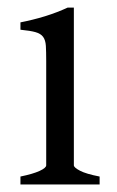

<svg xmlns="http://www.w3.org/2000/svg" viewBox="-20 -489 311 509"><path d="M34.2 0V-21Q67.4 -27.8 85 -35.9Q102.5 -43.9 102.5 -50.8V-327.1Q102.5 -352.1 101.6 -367.4Q100.6 -382.8 94.2 -391.4Q87.9 -399.9 74 -403.8Q60.1 -407.7 34.2 -410.2V-429.7Q49.3 -432.6 66.2 -436.8Q83 -440.9 99.6 -446Q116.2 -451.2 131.3 -457Q146.5 -462.9 159.2 -468.8H175.8V-50.8Q175.8 -44.9 192.1 -36.4Q208.5 -27.8 244.1 -21V0Z"/></svg>

Font: Gentium Plus CyrE
Style: Regular
Weight: 400
Designer: J. Victor Gaultney, Annie Olsen, Iska Routamaa, Becca Hirsbrunner
Foundry: SIL International
Version: Version 5.000